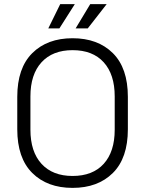

<svg xmlns="http://www.w3.org/2000/svg" viewBox="-20 -900 706 934"><path d="M333 14Q210 14 137 -58.5Q64 -131 64 -271V-429Q64 -569 137 -641.5Q210 -714 333 -714Q456 -714 529 -641.5Q602 -569 602 -429V-271Q602 -131 529 -58.5Q456 14 333 14ZM333 -44Q431 -44 484.5 -103Q538 -162 538 -269V-431Q538 -538 484.5 -597Q431 -656 333 -656Q236 -656 182 -597Q128 -538 128 -431V-269Q128 -162 182 -103Q236 -44 333 -44ZM407 -762H348L419 -880H499ZM269 -762H215L273 -880H344Z"/></svg>

Font: Space Grotesk Variable Light
Style: Regular
Weight: 300
Designer: Florian Karsten
Foundry: Florian Karsten
Version: Version 2.000